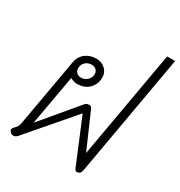

<svg xmlns="http://www.w3.org/2000/svg" viewBox="-191 -945 1018 1087"><g transform="rotate(30 318.5 -402.0)"><path d="M467 9Q459 9 452 -7L332 -296L80 -3Q68 10 54 10Q43 10 36 3Q26 -7 26 -14Q26 -22 36 -32Q48 -43 53.5 -54Q59 -65 61 -80L138 -516Q145 -557 174.5 -580Q204 -603 245 -603Q280 -603 303.5 -581.5Q327 -560 327 -527Q327 -482 297.5 -453Q268 -424 220 -424Q209 -424 196.5 -428Q184 -432 176 -437L118 -111L310 -340Q317 -349 323.5 -352.5Q330 -356 339 -356Q349 -356 353 -352.5Q357 -349 361 -340L461 -111L585 -814H637L498 -24Q495 -8 490.5 -1.5Q486 5 477 7Q469 9 467 9ZM280 -522Q280 -539 269 -549.5Q258 -560 238 -560Q215 -560 198.5 -544.5Q182 -529 182 -504Q182 -487 193 -476.5Q204 -466 222 -466Q246 -466 263 -482.5Q280 -499 280 -522Z"/></g></svg>

Font: Niramit ExtraLight
Style: Italic
Weight: 200
Italic angle: -10°
Designer: Katatrad Aksorn Co.,Ltd.
Foundry: Cadson Demak Co.,Ltd.
Version: Version 1.000; ttfautohint (v1.6)